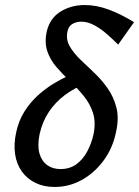

<svg xmlns="http://www.w3.org/2000/svg" viewBox="-20 -731 552 762"><path d="M197 11Q154 11 121 -5Q88 -21 67 -50Q46 -79 40 -118.5Q34 -158 44 -205Q54 -252 77 -288.5Q100 -325 130.5 -352.5Q161 -380 192.5 -399Q224 -418 250.5 -430Q277 -442 292 -448L321 -399Q277 -383 238.5 -354.5Q200 -326 174 -287Q148 -248 137 -198Q128 -153 136.5 -122.5Q145 -92 167 -76Q189 -60 220 -60Q257 -60 283.5 -79.5Q310 -99 326.5 -130.5Q343 -162 351 -197Q361 -246 349 -283Q337 -320 312 -350.5Q287 -381 257.5 -409Q228 -437 203.5 -465.5Q179 -494 167.5 -528.5Q156 -563 166 -608Q179 -660 221 -685.5Q263 -711 316 -711Q363 -711 411.5 -693Q460 -675 512 -643L449 -554Q428 -575 404 -596Q380 -617 354 -631Q328 -645 302 -645Q283 -645 267.5 -636Q252 -627 248 -607Q241 -576 255.5 -549.5Q270 -523 296.5 -497Q323 -471 352.5 -443.5Q382 -416 406.5 -381.5Q431 -347 442 -304Q453 -261 440 -205Q427 -142 390.5 -93Q354 -44 304 -16.5Q254 11 197 11Z"/></svg>

Font: Ysabeau SemiBold
Style: Italic
Weight: 600
Italic angle: -12°
Designer: Christian Thalmann (Catharsis Fonts)
Version: Version 2.002